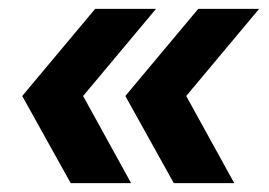

<svg xmlns="http://www.w3.org/2000/svg" viewBox="-20 -511 605 432"><path d="M371 -99 262 -295 426 -491H563L399 -295L507 -99ZM139 -99 30 -295 194 -491H331L167 -295L275 -99Z"/></svg>

Font: Alumni Sans Thin Black
Style: Italic
Weight: 900
Italic angle: -8°
Version: Version 1.016